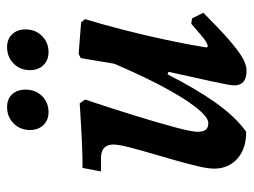

<svg xmlns="http://www.w3.org/2000/svg" viewBox="-107 -597 716 542"><g transform="rotate(-90 251.0 -326.0)"><path d="M150 11Q102 11 74 -14Q46 -39 46 -80Q46 -97 53 -126.5Q60 -156 70 -191Q80 -226 90 -260.5Q100 -295 107 -322.5Q114 -350 114 -364Q114 -399 75 -399H38L48 -451Q70 -451 100.5 -452Q131 -453 165 -455Q199 -457 230 -459L241 -444Q215 -366 194.5 -299.5Q174 -233 162 -187.5Q150 -142 150 -127Q150 -111 155.5 -103.5Q161 -96 175 -96Q192 -96 221 -133.5Q250 -171 285 -239Q320 -307 358 -399L336 -203L312 -211Q271 -130 231.5 -74.5Q192 -19 150 11ZM322 12Q281 12 281 -23Q281 -29 283.5 -43Q286 -57 291.5 -82.5Q297 -108 306 -148Q315 -188 327 -244L331 -295L358 -456L370 -462L459 -455L468 -444Q453 -395 437.5 -334.5Q422 -274 409 -213Q396 -152 388 -101L391 -97Q396 -98 402.5 -101.5Q409 -105 421 -115Q433 -125 455 -144L470 -142L486 -110Q440 -64 409.5 -37.5Q379 -11 359 0.5Q339 12 322 12ZM375 -547Q352 -547 338 -561.5Q324 -576 324 -599Q324 -627 342.5 -645.5Q361 -664 389 -664Q412 -664 425.5 -649.5Q439 -635 439 -612Q439 -584 420.5 -565.5Q402 -547 375 -547ZM205 -547Q183 -547 169 -561.5Q155 -576 155 -599Q155 -627 173.5 -645.5Q192 -664 220 -664Q243 -664 256 -649.5Q269 -635 269 -612Q269 -584 251 -565.5Q233 -547 205 -547Z"/></g></svg>

Font: Alegreya SemiBold
Style: Italic
Weight: 600
Italic angle: -7°
Designer: Juan Pablo del Peral
Foundry: Huerta Tipografica
Version: Version 2.009